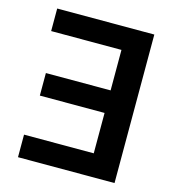

<svg xmlns="http://www.w3.org/2000/svg" viewBox="-108 -818 823 908"><g transform="rotate(15 303.5 -363.5)"><path d="M535.6 -727.1V0H63V-110.4H404.3V-308.1H87.4V-418.5H404.3V-616.7H60.1V-727.1Z"/></g></svg>

Font: Interop SemBd
Style: Regular
Weight: 600
Designer: Rasmus Andersson, Google, Jang Haemin
Foundry: jhaemin
Version: Version 1.007